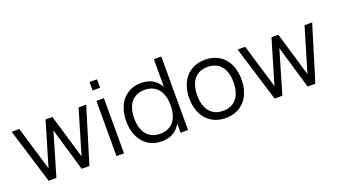

<svg xmlns="http://www.w3.org/2000/svg" viewBox="-62 -1238 3106 1766"><g transform="rotate(-20 1490.5 -355.0)"><path d="M385 -420.5 261.5 0H185.5L20 -540H94.5L223.5 -108L351.5 -540H418.5L546.5 -108L675 -540H749.5L584.5 0H508.5Z M849.5 -642.5V-725H923V-642.5ZM849.5 0V-540H923V0Z M1550 -720V0H1477V-90.5Q1450 -40.5 1403.8 -12.8Q1357.5 15 1289 15Q1231.5 15 1186 -6Q1140.5 -27 1108.8 -64.8Q1077 -102.5 1060 -154.8Q1043 -207 1043 -269.5Q1043 -333.5 1060 -386Q1077 -438.5 1109 -476Q1141 -513.5 1186.5 -534.2Q1232 -555 1289 -555Q1358 -555 1404 -527Q1450 -499 1477 -449.5V-720ZM1299 -484.5Q1254 -484.5 1220.8 -468.8Q1187.5 -453 1165.2 -424.8Q1143 -396.5 1132 -357Q1121 -317.5 1121 -269.5Q1121 -221 1132.2 -181.2Q1143.5 -141.5 1165.8 -113.8Q1188 -86 1221.2 -70.8Q1254.5 -55.5 1299 -55.5Q1344.5 -55.5 1378 -71.2Q1411.5 -87 1433.5 -115.2Q1455.5 -143.5 1466.2 -183Q1477 -222.5 1477 -269.5Q1477 -318.5 1465.8 -358Q1454.5 -397.5 1432 -425.8Q1409.5 -454 1376.2 -469.2Q1343 -484.5 1299 -484.5Z M1915.5 15Q1855.5 15 1808 -6Q1760.5 -27 1727.5 -64.8Q1694.5 -102.5 1677.2 -155Q1660 -207.5 1660 -270.5Q1660 -334 1677.8 -386.5Q1695.5 -439 1728.5 -476.5Q1761.5 -514 1809 -534.5Q1856.5 -555 1915.5 -555Q1976 -555 2023.5 -534Q2071 -513 2104 -475.5Q2137 -438 2154.2 -385.8Q2171.5 -333.5 2171.5 -270.5Q2171.5 -207 2154 -154.2Q2136.5 -101.5 2103.5 -64Q2070.5 -26.5 2023 -5.8Q1975.5 15 1915.5 15ZM1915.5 -55.5Q1960 -55.5 1993.2 -71Q2026.5 -86.5 2048.8 -114.5Q2071 -142.5 2082.2 -182.2Q2093.5 -222 2093.5 -270.5Q2093.5 -320 2082.2 -359.5Q2071 -399 2048.5 -426.8Q2026 -454.5 1992.8 -469.5Q1959.5 -484.5 1915.5 -484.5Q1871 -484.5 1837.8 -469.2Q1804.5 -454 1782.2 -425.8Q1760 -397.5 1749 -358Q1738 -318.5 1738 -270.5Q1738 -221 1749.5 -181.2Q1761 -141.5 1783.2 -113.5Q1805.5 -85.5 1838.8 -70.5Q1872 -55.5 1915.5 -55.5Z M2596.5 -420.5 2473 0H2397L2231.5 -540H2306L2435 -108L2563 -540H2630L2758 -108L2886.5 -540H2961L2796 0H2720Z"/></g></svg>

Font: Vela Sans
Style: Regular
Weight: 400
Designer: Principal design: Mikhail Sharanda - project Manrope.
Design modification: Ravid Balaliev
Foundry: Mikhail Sharanda
Version: Version 1.001